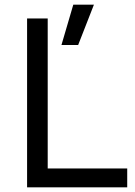

<svg xmlns="http://www.w3.org/2000/svg" viewBox="-20 -801 577 821"><path d="M95.8 -722H184V-80.6H524V0H95.8ZM293.4 -781H381.6L314.2 -608.6H242.8Z"/></svg>

Font: 寒蝉端黑体 Light
Style: Regular
Weight: 300
Designer: ChillDuanSans {Warren2060}; 
Source Han Sans {Ryoko NISHIZUKA 西塚涼子 (kana, bopomofo & ideographs); Paul D. Hunt (Latin, G
Foundry: ChillType&Adobe
Version: Version 1.300;Glyphs 3.3 (3306)